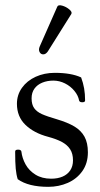

<svg xmlns="http://www.w3.org/2000/svg" viewBox="-20 -704 385 736"><path d="M47.9 -17.1Q42.5 -34.2 40.3 -57.4Q38.1 -80.6 38.1 -123Q38.1 -127 41 -128.7Q43.9 -130.4 49.8 -130.4Q55.2 -130.4 58.3 -128.4Q61.5 -126.5 62 -123Q64.9 -97.7 78.1 -73.7Q91.3 -49.8 116.2 -34.4Q141.1 -19 176.3 -19Q201.2 -19 220 -27.1Q238.8 -35.2 249.3 -51Q259.8 -66.9 259.8 -89.4Q259.8 -114.7 249 -131.6Q238.3 -148.4 217.5 -159.7Q196.8 -170.9 164.1 -179.7Q110.4 -193.8 77.6 -225.3Q44.9 -256.8 44.9 -306.2Q44.9 -340.3 64.2 -367.4Q83.5 -394.5 116.7 -409.7Q149.9 -424.8 189.9 -424.8Q221.7 -424.8 246.8 -420.4Q272 -416 291 -407.2Q298.8 -386.2 302.5 -365Q306.2 -343.8 306.2 -318.8Q306.2 -312 295.4 -312Q290 -312 287.1 -313.7Q284.2 -315.4 283.2 -318.8Q279.8 -337.9 265.1 -355.7Q250.5 -373.5 229 -384.3Q207.5 -395 184.6 -395Q161.1 -395 142.1 -387.2Q123 -379.4 112.1 -364.3Q101.1 -349.1 101.1 -327.1Q101.1 -303.2 111.1 -289.3Q121.1 -275.4 140.6 -266.6Q160.2 -257.8 198.7 -246.6Q239.7 -234.4 265.4 -219Q291 -203.6 304 -179.9Q316.9 -156.2 316.9 -120.1Q316.9 -78.1 295.7 -48.1Q274.4 -18.1 239.7 -2.9Q205.1 12.2 165 12.2Q127 12.2 97.7 4.9Q68.4 -2.4 47.9 -17.1ZM132.3 -525.9 199.7 -678.7Q203.1 -686.5 218.3 -682.4Q233.4 -678.2 245.6 -668Q257.8 -657.7 253.4 -650.4L164.6 -508.8Q156.7 -496.1 146.7 -495.6Q136.7 -495.1 131.8 -504.4Q127 -513.7 132.3 -525.9Z"/></svg>

Font: Junicode Two Beta VF
Style: Regular
Weight: 400
Designer: Peter S. Baker
Foundry: Briery Creek Software
Version: Version 1.031 beta; ttfautohint (v1.8.1.43-b0c9)